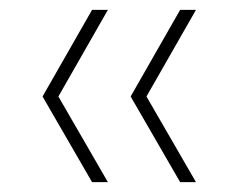

<svg xmlns="http://www.w3.org/2000/svg" viewBox="-20 -481 482 388"><path d="M166 -113 66 -286 166 -461H198L98 -286L198 -113ZM344 -113 244 -286 344 -461H376L276 -286L376 -113Z"/></svg>

Font: Celebes Thin
Style: Regular
Weight: 250
Designer: Anugrah Pasau
Foundry: Lafontype
Version: Version 1.000; ttfautohint (v1.8.4)